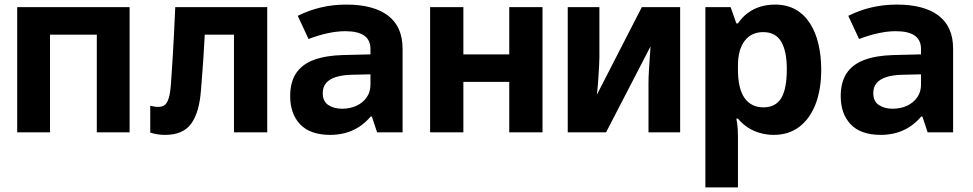

<svg xmlns="http://www.w3.org/2000/svg" viewBox="-20 -577 4240 837"><path d="M55 0V-546H545V0H402V-426H198V0Z M700 11Q682 11 666 8.5Q650 6 635 1V-116Q643 -114 652 -112.5Q661 -111 671 -111Q686 -111 697 -118.5Q708 -126 715 -147.5Q722 -169 725 -209Q727 -236 729 -267.5Q731 -299 733.5 -338.5Q736 -378 738.5 -429Q741 -480 744 -546H1145V0H1000V-426H805L876 -487Q873 -438 871 -397.5Q869 -357 866.5 -322Q864 -287 861.5 -253Q859 -219 856 -183Q849 -87 813.5 -38Q778 11 700 11Z M1420 11Q1332 11 1288.5 -35Q1245 -81 1245 -158Q1245 -219 1271 -258Q1297 -297 1348.5 -316Q1400 -335 1474 -337L1595 -340V-364Q1595 -402 1568 -421.5Q1541 -441 1485 -441Q1450 -441 1410 -432.5Q1370 -424 1325 -407L1278 -508Q1326 -532 1378.5 -544.5Q1431 -557 1490 -557Q1608 -557 1671.5 -509Q1735 -461 1735 -364V0H1624L1601 -69H1596Q1571 -40 1543 -22.5Q1515 -5 1484 3Q1453 11 1420 11ZM1471 -103Q1506 -103 1534 -116Q1562 -129 1578.5 -152.5Q1595 -176 1595 -208V-253L1512 -251Q1472 -250 1444 -241Q1416 -232 1401.5 -215Q1387 -198 1387 -171Q1387 -135 1411.5 -119Q1436 -103 1471 -103Z M1855 0V-546H2000V-340H2200V-546H2345V0H2200V-220H2000V0Z M2455 0V-546H2593V-327Q2593 -311 2591.5 -286.5Q2590 -262 2588.5 -237Q2587 -212 2585 -192Q2583 -172 2582 -164L2778 -546H2945V0H2807V-214Q2807 -239 2809 -271Q2811 -303 2813 -332Q2815 -361 2816 -375L2622 0Z M3055 240V-546H3165L3190 -475H3197Q3215 -502 3240 -520.5Q3265 -539 3295 -548Q3325 -557 3358 -557Q3411 -557 3449 -535Q3487 -513 3511.5 -474.5Q3536 -436 3548 -384.5Q3560 -333 3560 -274Q3560 -185 3534.5 -121Q3509 -57 3463 -23Q3417 11 3353 11Q3323 11 3294 3Q3265 -5 3240.5 -21Q3216 -37 3197 -60H3190Q3195 -35 3196 -15Q3197 5 3197 19V240ZM3308 -109Q3361 -109 3385.5 -149Q3410 -189 3410 -276Q3410 -354 3385.5 -395.5Q3361 -437 3307 -437Q3255 -437 3226 -398.5Q3197 -360 3197 -291V-275Q3197 -190 3226 -149.5Q3255 -109 3308 -109Z M3820 11Q3732 11 3688.5 -35Q3645 -81 3645 -158Q3645 -219 3671 -258Q3697 -297 3748.5 -316Q3800 -335 3874 -337L3995 -340V-364Q3995 -402 3968 -421.5Q3941 -441 3885 -441Q3850 -441 3810 -432.5Q3770 -424 3725 -407L3678 -508Q3726 -532 3778.5 -544.5Q3831 -557 3890 -557Q4008 -557 4071.5 -509Q4135 -461 4135 -364V0H4024L4001 -69H3996Q3971 -40 3943 -22.5Q3915 -5 3884 3Q3853 11 3820 11ZM3871 -103Q3906 -103 3934 -116Q3962 -129 3978.5 -152.5Q3995 -176 3995 -208V-253L3912 -251Q3872 -250 3844 -241Q3816 -232 3801.5 -215Q3787 -198 3787 -171Q3787 -135 3811.5 -119Q3836 -103 3871 -103Z"/></svg>

Font: Noto Sans Mono
Style: Bold
Weight: 700
Designer: Monotype Design Team
Foundry: Monotype Imaging Inc.
Version: Version 2.014